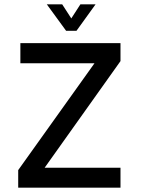

<svg xmlns="http://www.w3.org/2000/svg" viewBox="-20 -866 649 886"><path d="M309 -781 267 -846H196L285 -724H333L421 -846H351L309 -781ZM536 -584V-667H74V-574H416L64 -81V0H536V-92H186L536 -584Z"/></svg>

Font: Maven Pro
Style: Medium
Weight: 500
Designer: Joe Prince
Foundry: Joe Prince
Version: Version 1.003